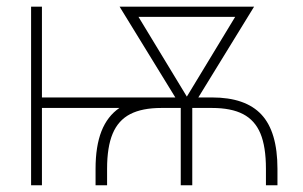

<svg xmlns="http://www.w3.org/2000/svg" viewBox="-20 -550 900 570"><path d="M335 -530.3H734.4L568.8 -260.7H609.4Q709 -260.7 756.3 -209.7Q803.7 -158.7 803.7 -48.8V0H769.5V-48.8Q769.5 -114.3 753.2 -153.6Q736.8 -192.9 701.7 -211.2Q666.5 -229.5 609.4 -229.5H550.8V0H516.6V-229.5H459Q401.9 -229.5 366.5 -211.2Q331.1 -192.9 314.5 -153.3Q297.9 -113.8 297.9 -48.8V0H263.7V-48.8Q263.7 -115.7 281.2 -160.4Q298.8 -205.1 334.5 -229.5H104.5V0H72.3V-530.3H104.5V-260.7H500.5ZM534.7 -263.2 678.2 -500H391.1Z"/></svg>

Font: Pretendard Thin
Style: Regular
Weight: 100
Designer: Base glyphs from Inter by Rasmus Andersson; Hangeul glyphs from Noto Sans CJK(Source Han Sans) by Jang Soo-young and Kan
Foundry: Kil Hyung-jin
Version: Version 1.309